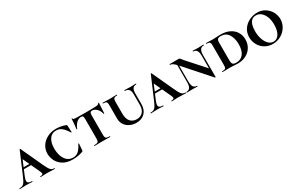

<svg xmlns="http://www.w3.org/2000/svg" viewBox="128 -1587 4109 2690"><g transform="rotate(-30 2182.0 -241.5)"><path d="M180 -239H363L370 -213H165ZM557 0Q536 0 494 -2Q450 -4 432 -4Q415 -4 379 -2Q345 0 331 0Q327 0 327 -6Q327 -12 331 -12Q354 -12 363.5 -17.5Q373 -23 373 -34Q373 -48 356 -84L229 -357L273 -434L142 -123Q124 -81 124 -57Q124 -33 141 -22.5Q158 -12 194 -12Q199 -12 199 -6Q199 0 194 0Q180 0 154 -2Q126 -4 102 -4Q77 -4 43 -2Q13 0 -6 0Q-11 0 -11 -6Q-11 -12 -6 -12Q25 -12 44 -21Q63 -30 79.5 -55Q96 -80 118 -132L268 -483Q270 -487 274 -487Q278 -487 280 -483L440 -137Q465 -83 481.5 -57Q498 -31 515 -21.5Q532 -12 557 -12Q562 -12 562 -6Q562 0 557 0Z M1004 -451Q1011 -448 1013 -444.5Q1015 -441 1015 -434L1020 -331Q1020 -328 1015 -327Q1010 -326 1008 -330Q970 -395 930.5 -426.5Q891 -458 840 -458Q769 -458 731 -401.5Q693 -345 693 -251Q693 -189 710.5 -134Q728 -79 766 -44Q804 -9 862 -9Q913 -9 948.5 -40Q984 -71 1018 -140Q1019 -144 1024 -143Q1029 -142 1029 -139L1021 -33Q1020 -25 1018 -22Q1016 -19 1007 -15Q930 12 847 12Q751 12 690 -26Q629 -64 601.5 -121Q574 -178 574 -236Q574 -304 610.5 -360Q647 -416 710.5 -448Q774 -480 852 -480Q889 -480 932.5 -472Q976 -464 1004 -451Z M1110 -329Q1109 -326 1104 -326Q1099 -326 1099 -329Q1103 -361 1108 -412.5Q1113 -464 1113 -490Q1113 -495 1118.5 -495Q1124 -495 1124 -490Q1124 -477 1139 -473.5Q1154 -470 1177 -470Q1263 -468 1328 -468L1415 -469Q1432 -470 1461 -470Q1500 -470 1519.5 -474.5Q1539 -479 1544 -494Q1545 -497 1550.5 -497Q1556 -497 1556 -494L1553 -444Q1547 -356 1547 -329Q1547 -326 1541 -326Q1535 -326 1535 -329Q1530 -360 1512 -387.5Q1494 -415 1469.5 -431.5Q1445 -448 1420 -448Q1396 -448 1388 -435.5Q1380 -423 1380 -387V-81Q1380 -51 1385.5 -36.5Q1391 -22 1406 -17Q1421 -12 1454 -12Q1457 -12 1457 -6Q1457 0 1454 0Q1421 0 1402 -1L1327 -2L1254 -1Q1235 0 1200 0Q1198 0 1198 -6Q1198 -12 1200 -12Q1234 -12 1249.5 -17Q1265 -22 1270.5 -36.5Q1276 -51 1276 -81V-389Q1276 -426 1269 -437Q1262 -448 1237 -448Q1199 -448 1164.5 -416Q1130 -384 1110 -329Z M1953 -456Q1950 -456 1950 -462Q1950 -468 1953 -468L1995 -467Q2029 -465 2050 -465Q2066 -465 2098 -467L2139 -468Q2141 -468 2141 -462Q2141 -456 2139 -456Q2099 -456 2081 -431Q2063 -406 2063 -352V-184Q2063 -91 2012 -39Q1961 13 1874 13Q1818 13 1770.5 -9.5Q1723 -32 1694.5 -74Q1666 -116 1666 -174V-387Q1666 -417 1661.5 -431Q1657 -445 1643.5 -450.5Q1630 -456 1602 -456Q1599 -456 1599 -462Q1599 -468 1602 -468L1650 -467Q1690 -465 1714 -465Q1741 -465 1781 -467L1829 -468Q1831 -468 1831 -462Q1831 -456 1829 -456Q1801 -456 1787.5 -450Q1774 -444 1769 -429.5Q1764 -415 1764 -385V-200Q1764 -111 1802.5 -69.5Q1841 -28 1903 -28Q1965 -28 2001.5 -68Q2038 -108 2038 -182V-352Q2038 -405 2017.5 -430.5Q1997 -456 1953 -456Z M2301 -239H2484L2491 -213H2286ZM2678 0Q2657 0 2615 -2Q2571 -4 2553 -4Q2536 -4 2500 -2Q2466 0 2452 0Q2448 0 2448 -6Q2448 -12 2452 -12Q2475 -12 2484.5 -17.5Q2494 -23 2494 -34Q2494 -48 2477 -84L2350 -357L2394 -434L2263 -123Q2245 -81 2245 -57Q2245 -33 2262 -22.5Q2279 -12 2315 -12Q2320 -12 2320 -6Q2320 0 2315 0Q2301 0 2275 -2Q2247 -4 2223 -4Q2198 -4 2164 -2Q2134 0 2115 0Q2110 0 2110 -6Q2110 -12 2115 -12Q2146 -12 2165 -21Q2184 -30 2200.5 -55Q2217 -80 2239 -132L2389 -483Q2391 -487 2395 -487Q2399 -487 2401 -483L2561 -137Q2586 -83 2602.5 -57Q2619 -31 2636 -21.5Q2653 -12 2678 -12Q2683 -12 2683 -6Q2683 0 2678 0Z M2771 -446 2790 -443V-127Q2790 -68 2808.5 -40Q2827 -12 2866 -12Q2869 -12 2869 -6Q2869 0 2866 0Q2842 0 2829 -1L2781 -2L2733 -1Q2719 0 2693 0Q2691 0 2691 -6Q2691 -12 2693 -12Q2733 -12 2752 -40Q2771 -68 2771 -127ZM3141 13 2787 -386Q2753 -424 2729.5 -440Q2706 -456 2684 -456Q2682 -456 2682 -462Q2682 -468 2684 -468L2740 -467Q2748 -467 2762 -467.5Q2776 -468 2833 -468Q2841 -468 2846.5 -463Q2852 -458 2864 -444Q2872 -432 2886 -416L3142 -130L3153 11Q3153 13 3148 14Q3143 15 3141 13ZM3153 11 3133 -20V-340Q3133 -400 3115 -428Q3097 -456 3057 -456Q3055 -456 3055 -462Q3055 -468 3057 -468L3095 -467Q3125 -465 3142 -465Q3159 -465 3191 -467L3231 -468Q3234 -468 3234 -462Q3234 -456 3231 -456Q3191 -456 3172 -428Q3153 -400 3153 -340Z M3457 1Q3445 0 3427 -1Q3409 -2 3386 -2L3321 -1Q3303 0 3271 0Q3269 0 3269 -6Q3269 -12 3271 -12Q3301 -12 3314.5 -17Q3328 -22 3332.5 -36.5Q3337 -51 3337 -81V-387Q3337 -417 3332.5 -431Q3328 -445 3314.5 -450.5Q3301 -456 3273 -456Q3270 -456 3270 -462Q3270 -468 3273 -468L3321 -467Q3361 -465 3386 -465Q3417 -465 3448 -468Q3488 -470 3508 -470Q3592 -470 3653 -440Q3714 -410 3746 -357Q3778 -304 3778 -237Q3778 -168 3745 -113Q3712 -58 3653 -27Q3594 4 3519 4Q3492 4 3457 1ZM3663 -226Q3663 -323 3622 -386.5Q3581 -450 3499 -450Q3465 -450 3450.5 -436Q3436 -422 3436 -385V-92Q3436 -51 3450.5 -34.5Q3465 -18 3508 -18Q3581 -18 3622 -72Q3663 -126 3663 -226Z M3838 -234Q3838 -310 3877.5 -366Q3917 -422 3978.5 -451Q4040 -480 4105 -480Q4176 -480 4230.5 -445.5Q4285 -411 4315 -355.5Q4345 -300 4345 -239Q4345 -172 4310 -114.5Q4275 -57 4215 -22.5Q4155 12 4083 12Q4012 12 3956 -21.5Q3900 -55 3869 -111.5Q3838 -168 3838 -234ZM4231 -218Q4231 -284 4211 -338Q4191 -392 4154.5 -423.5Q4118 -455 4070 -455Q4012 -455 3982 -407Q3952 -359 3952 -265Q3952 -194 3972.5 -135.5Q3993 -77 4028 -44Q4063 -11 4106 -11Q4162 -11 4196.5 -66Q4231 -121 4231 -218Z"/></g></svg>

Font: Cormorant SC
Style: Bold
Weight: 700
Designer: Christian Thalmann (Catharsis Fonts)
Foundry: Catharsis Fonts
Version: Version 4.000